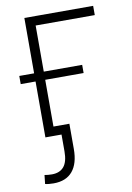

<svg xmlns="http://www.w3.org/2000/svg" viewBox="-85 -596 589 859"><g transform="rotate(-10 209.5 -166.5)"><path d="M399.9 -542.5V-500.5H131.3V0H87.4V-542.5ZM20 -253.9V-291H305.7V-253.9ZM88.4 209Q77.6 209 67.4 208Q57.1 207 49.8 205.1L54.2 165Q61 166.5 69.8 167.2Q78.6 168 87.9 168Q123.5 168 142.1 145.8Q160.6 123.5 160.6 76.7V0H112.8V-41.5H203.6V73.2Q203.6 139.2 174.3 174.1Q145 209 88.4 209Z"/></g></svg>

Font: Inter 16pt ExtraLight
Style: Regular
Weight: 250
Version: Version 4.001;git-66647c0bb